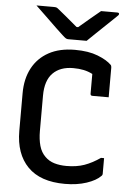

<svg xmlns="http://www.w3.org/2000/svg" viewBox="-63 -991 725 1057"><g transform="rotate(5 300.0 -462.5)"><path d="M336 20Q200 20 130.5 -51Q61 -122 61 -249V-457Q61 -537 92.5 -596Q124 -655 183.5 -687.5Q243 -720 328 -720Q403 -720 454 -700Q505 -680 530 -655Q535 -650 535 -640V-476H445Q434 -476 434 -487V-596Q411 -608 385 -613.5Q359 -619 327 -619Q255 -619 214.5 -578Q174 -537 174 -453V-258Q174 -212 184 -176.5Q194 -141 218 -118Q239 -97 269 -88Q299 -79 336 -79Q392 -79 434.5 -94Q477 -109 522 -140H539V-54Q539 -46 533 -41Q508 -15 455.5 2.5Q403 20 336 20ZM387 -775H285Q278 -775 272 -778.5Q266 -782 252 -795Q241 -805 214 -830.5Q187 -856 155 -887.5Q123 -919 95 -945H189Q200 -945 205 -943.5Q210 -942 218 -935Q232 -924 259 -901.5Q286 -879 325 -846H334Q371 -878 400 -902Q429 -926 452 -945H541Q552 -945 552 -938Q552 -934 548.5 -930Q545 -926 530 -912Q513 -896 486 -870Q459 -844 431.5 -818Q404 -792 387 -775Z"/></g></svg>

Font: Recursive Mn Lnr St Med
Style: Regular
Weight: 500
Monospace: yes
Version: Version 1.079;hotconv 1.0.112;makeotfexe 2.5.65598; ttfautoh